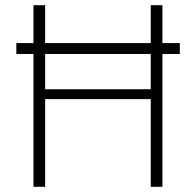

<svg xmlns="http://www.w3.org/2000/svg" viewBox="-20 -720 755 740"><path d="M43 -512V-554H673V-512ZM561 0V-700H606V0ZM109 0V-700H154V0ZM139 -338V-376H579V-338Z"/></svg>

Font: DM Sans 12pt ExtraLight
Style: Regular
Weight: 250
Version: Version 4.004;gftools[0.9.30]